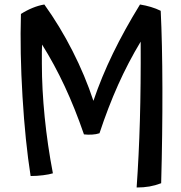

<svg xmlns="http://www.w3.org/2000/svg" viewBox="-20 -778 803 853"><path d="M696 36Q670 46 644 50.5Q618 55 587 55Q597 -86 601.5 -243Q606 -400 605 -593Q549 -500 504.5 -400.5Q460 -301 422 -186Q407 -181 388.5 -180Q370 -179 353 -181Q313 -297 267.5 -394.5Q222 -492 167 -580Q166 -566 166 -549Q166 -532 166 -495Q166 -383 178.5 -258Q191 -133 215 -8Q199 -3 171.5 0.5Q144 4 116 4Q92 -149 80 -348.5Q68 -548 73 -716Q98 -732 125 -743Q152 -754 177 -758Q246 -662 302 -552Q358 -442 395 -330Q431 -436 482 -541Q533 -646 602 -758Q627 -754 650.5 -747Q674 -740 694 -730Q701 -588 701.5 -385Q702 -182 696 36Z"/></svg>

Font: Atma Medium
Style: Regular
Weight: 500
Designer: Gregori Vincens, Jeremie Hornus, Riccardo Olocco, Yoann Minet.
Foundry: black foundry
Version: Version 1.101;PS 1.100;hotconv 1.0.86;makeotf.lib2.5.63406